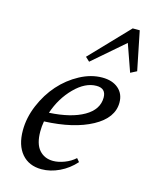

<svg xmlns="http://www.w3.org/2000/svg" viewBox="-111 -791 697 876"><g transform="rotate(15 238.0 -352.5)"><path d="M252.9 -519 233.4 -537.1 405.8 -717.3H439L476.1 -533.7L446.8 -518.6L401.4 -647.5ZM169.4 11.2Q109.9 11.2 75.9 -28.6Q42 -68.4 42 -138.7Q42 -198.2 67.1 -258.1Q92.3 -317.9 132.3 -363Q172.4 -408.2 225.1 -436.5Q277.8 -464.8 330.6 -464.8Q378.4 -464.8 406.7 -440.4Q435.1 -416 435.1 -374.5Q435.1 -301.8 349.4 -255.1Q263.7 -208.5 124.5 -202.6Q120.1 -178.2 120.1 -154.8Q120.1 -95.7 145 -67.4Q169.9 -39.1 210.9 -39.1Q235.4 -39.1 264.2 -50Q293 -61 314 -80.1L327.1 -64.5Q295.4 -28.8 253.4 -8.8Q211.4 11.2 169.4 11.2ZM314.5 -421.4Q261.7 -421.4 211.2 -370.4Q160.6 -319.3 136.2 -246.6Q239.7 -252.4 299.6 -286.9Q359.4 -321.3 359.4 -377.9Q359.4 -421.4 314.5 -421.4Z"/></g></svg>

Font: Elstob 6pt
Style: Italic
Weight: 400
Italic angle: -20°
Designer: Peter S. Baker
Version: Version 1.015